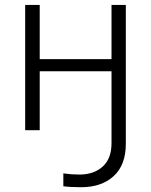

<svg xmlns="http://www.w3.org/2000/svg" viewBox="-20 -533 619 786"><path d="M83 0V-512.7H142.6V-291H436.5V-512.7H495.1V55.7Q495.1 142.6 445.3 188Q395.5 233.4 312.5 233.4Q266.6 233.4 239.3 229.5V176.8Q273.4 181.6 304.7 181.6Q364.3 181.6 400.4 148.9Q436.5 116.2 436.5 53.7V-241.2H142.6V0Z"/></svg>

Font: Gothic A1 Light
Style: Regular
Weight: 300
Version: Version 2.50